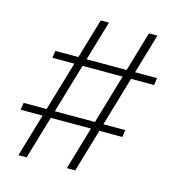

<svg xmlns="http://www.w3.org/2000/svg" viewBox="-104 -788 828 881"><g transform="rotate(15 310.0 -347.5)"><path d="M102 -506H585L580 -472H97ZM23 -238H506L501 -204H18ZM267 -695H306L101 0H62ZM496 -695H536L332 0H292Z"/></g></svg>

Font: Bitter Thin Light
Style: Italic
Weight: 300
Italic angle: -9°
Version: Version 2.002